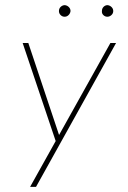

<svg xmlns="http://www.w3.org/2000/svg" viewBox="-20 -545 497 746"><path d="M97 181 409 -378H431L120 181ZM197 5 68 -378H90L214 -7ZM209 -502Q209 -512 216 -518.5Q223 -525 232 -525Q241 -524 247.5 -517.5Q254 -511 254 -502Q253 -493 246.5 -486.5Q240 -480 231 -480Q222 -480 215.5 -486.5Q209 -493 209 -502ZM376 -502Q376 -512 382.5 -518.5Q389 -525 398 -525Q407 -524 413.5 -517.5Q420 -511 420 -502Q420 -493 413 -486.5Q406 -480 397 -480Q388 -480 381.5 -486.5Q375 -493 376 -502Z"/></svg>

Font: Josefin Sans Thin Thin
Style: Italic
Weight: 250
Italic angle: -7°
Version: Version 2.000